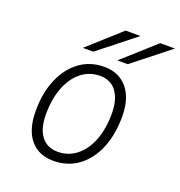

<svg xmlns="http://www.w3.org/2000/svg" viewBox="-133 -845 911 971"><g transform="rotate(20 322.0 -360.0)"><path d="M259.5 12Q179 12 134.5 -42Q90 -96 90 -195.5Q90 -293 121.5 -366.8Q153 -440.5 209.5 -481.8Q266 -523 340.5 -523Q420.5 -523 465.8 -468.5Q511 -414 511 -318.5Q511 -219 479.8 -144.8Q448.5 -70.5 391.8 -29.2Q335 12 259.5 12ZM264.5 -38.5Q321.5 -38.5 365 -73Q408.5 -107.5 432.5 -169.2Q456.5 -231 456.5 -312.5Q456.5 -388.5 425.2 -430.8Q394 -473 337 -473Q279.5 -473 236 -438.2Q192.5 -403.5 168.5 -341.2Q144.5 -279 144.5 -196.5Q144.5 -121 175.8 -79.8Q207 -38.5 264.5 -38.5ZM390.5 -576 564.5 -732H644L446.5 -576ZM205 -576 378.5 -732H458.5L261.5 -576Z"/></g></svg>

Font: Overpass ExtraLight
Style: Italic
Weight: 250
Italic angle: -10°
Designer: Delve Withrington, Dave Bailey, Thomas Jockin
Foundry: Delve Fonts LLC
Version: Version 4.000